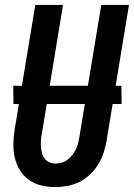

<svg xmlns="http://www.w3.org/2000/svg" viewBox="-20 -755 546 783"><path d="M206 8Q177 8 149 1.5Q121 -5 98.5 -21Q76 -37 61.5 -60.5Q47 -84 40.5 -111.5Q34 -139 34.5 -168.5Q35 -198 40 -228L124 -735H237L151 -212Q148 -198 147 -184.5Q146 -171 147 -158Q148 -145 151 -132Q154 -119 161.5 -109Q169 -99 181 -93.5Q193 -88 206 -88Q219 -88 232.5 -92Q246 -96 256.5 -104.5Q267 -113 275.5 -124Q284 -135 290 -147.5Q296 -160 299 -172.5Q302 -185 304 -198L393 -735H506L415 -183Q411 -158 403 -133.5Q395 -109 381.5 -86.5Q368 -64 348.5 -45Q329 -26 305.5 -14Q282 -2 256.5 3Q231 8 206 8ZM35 -331 34 -405H475L476 -331Z"/></svg>

Font: Iosevka Term Curly
Style: Bold Italic
Weight: 700
Italic angle: -9°
Designer: Belleve Invis
Foundry: Belleve Invis
Version: Version 32.3.0